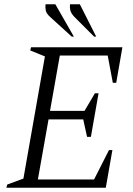

<svg xmlns="http://www.w3.org/2000/svg" viewBox="-20 -882 623 902"><path d="M10 0 14 -15 90 -43 191 -617 122 -645 126 -660H555L526 -493H510L486 -621H261L215 -361H377L426 -444H443L407 -239H389L371 -321H208L158 -39H422L492 -177H508L477 0ZM422 -710 330 -802Q314 -819 310.5 -833Q307 -847 309 -862H355L432 -710ZM317 -710 216 -802Q198 -818 195 -833Q192 -848 194 -862H240L327 -710Z"/></svg>

Font: Spectral Light
Style: Italic
Weight: 300
Italic angle: -10°
Designer: Jean-Baptiste Levee
Foundry: Production Type
Version: Version 2.001